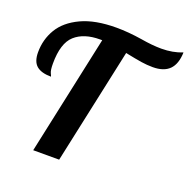

<svg xmlns="http://www.w3.org/2000/svg" viewBox="-132 -875 983 1001"><g transform="rotate(20 359.5 -374.5)"><path d="M299 -662 157 0H301L439 -642C478.3 -634 508.7 -628.3 530 -625C551.3 -621.7 572.7 -620 594 -620C634.7 -620 665.3 -630.3 686 -651C706.7 -671.7 717.7 -703.7 719 -747C684.3 -733 645.7 -726 603 -726C569.7 -726 531.7 -729.7 489 -737C438.3 -745 391 -749 347 -749C268.3 -749 203.5 -737 152.5 -713C101.5 -689 64.3 -657.5 41 -618.5C17.7 -579.5 6 -536.3 6 -489C6 -454.3 14.8 -429.5 32.5 -414.5C50.2 -399.5 77 -392 113 -392C113 -393.3 110.7 -398.8 106 -408.5C101.3 -418.2 99 -435.3 99 -460C99 -535.3 115.5 -587.8 148.5 -617.5C181.5 -647.2 227.7 -662 287 -662Z"/></g></svg>

Font: DonutKreme
Style: Regular
Weight: 400
Designer: Impallari Type
Foundry: Impallari Type
Version: Version 2.100